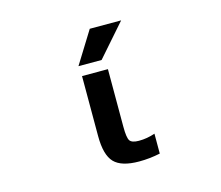

<svg xmlns="http://www.w3.org/2000/svg" viewBox="-108 -905 1216 1056"><g transform="rotate(-15 500.0 -376.5)"><path d="M485.4 -763.7H664.1L503.9 -581.1H372.1ZM524.4 -195.3Q524.4 -132.8 536.1 -115.7Q547.9 -98.6 587.9 -98.6Q633.8 -98.6 679.7 -114.3V-1Q620.1 11.7 559.6 11.7Q459 11.7 418 -31.2Q377 -74.2 377 -181.6V-523.4H524.4Z"/></g></svg>

Font: Gen Shin Gothic Monospace Bold
Style: Bold
Weight: 700
Designer: [Source Han Sans]
Ryoko NISHIZUKA  (kana & ideographs); Paul D. Hunt (Latin, Greek & Cyrillic); Wenlong ZHANG  (bopomofo
Version: Version 1.002.20150607